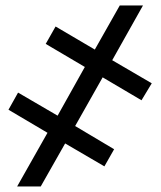

<svg xmlns="http://www.w3.org/2000/svg" viewBox="-20 -675 581 695"><path d="M42 0 151.9 -194.3 10.7 -277.8 45.4 -339.8 188.5 -256.3 287.1 -432.6 145.5 -516.1 181.2 -579.1 323.2 -495.6 413.6 -655.3H497.6L386.2 -457L529.3 -373.5L492.2 -312L351.6 -395L252 -218.8L393.1 -134.8L357.9 -72.8L215.8 -155.8L127.4 0Z"/></svg>

Font: Roboto Slab SemiBold
Style: Regular
Weight: 600
Designer: Google
Version: Version 2.001; ttfautohint (v1.8.3)